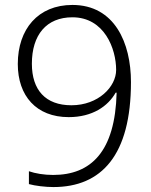

<svg xmlns="http://www.w3.org/2000/svg" viewBox="-20 -797 612 777"><path d="M196 -40C391 -40 510 -169 510 -465C510 -623 444 -777 273 -777C134 -777 52 -679 52 -538C52 -409 127 -323 258 -323C354 -323 417 -367 448 -422H452C446 -183 348 -89 195 -89C158 -89 123 -95 97 -104V-52C122 -45 164 -40 196 -40ZM269 -371C164 -371 109 -433 109 -539C109 -656 168 -727 273 -727C403 -727 450 -599 450 -514C450 -446 378 -371 269 -371Z"/></svg>

Font: Noto Sans Tamil UI Light
Style: Regular
Weight: 300
Designer: Jelle Bosma - Monotype Design Team
Foundry: Monotype Imaging Inc.
Version: Version 2.004